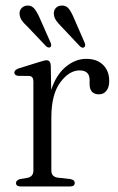

<svg xmlns="http://www.w3.org/2000/svg" viewBox="-20 -670 424 690"><path d="M162.5 -434.5 164 -347Q182 -401.5 216.5 -430Q251 -458.5 290 -458.5Q328.5 -458.5 350.5 -436.8Q372.5 -415 372.5 -379Q372.5 -356 362.2 -343.5Q352 -331 336 -331Q302 -331 302 -368V-382.5Q302 -417 266 -417Q228.5 -417 196.5 -373.8Q164.5 -330.5 164.5 -247V-57.5Q164.5 -34.5 188 -31.5L232.5 -26.5Q248.5 -24 248.5 -12.5Q248.5 0 232 0H54Q37.5 0 37.5 -12.5Q37.5 -22 52 -26.5L79 -31Q100 -35.5 100 -57V-377.5Q100 -396 85 -397L44.5 -397.5Q31.5 -399.5 31.5 -409Q31.5 -418.5 46.5 -424L119 -446.5Q140.5 -453.5 147 -453.5Q161.5 -453.5 162.5 -434.5ZM246.5 -603 284 -517Q289 -505 283 -500.5Q276.5 -495.5 267.5 -503.5L201 -574Q189.5 -585.5 182 -596Q174.5 -606.5 173.5 -619.5Q172.5 -632 180.2 -640.8Q188 -649.5 201 -650Q218 -651 227.8 -638Q237.5 -625 246.5 -603ZM123.5 -603.5 161.5 -517.5Q166.5 -506 161.5 -501Q155 -496 145.5 -504L79 -574Q67 -585 59.2 -595.5Q51.5 -606 50.5 -618.5Q49 -631 56.8 -640Q64.5 -649 77.5 -650Q94 -651 104 -638.2Q114 -625.5 123.5 -603.5Z"/></svg>

Font: Fraunces 72pt Soft Light
Style: Regular
Weight: 300
Version: Version 1.000;[b76b70a41]